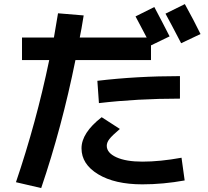

<svg xmlns="http://www.w3.org/2000/svg" viewBox="-20 -870 1040 958"><path d="M980.5 -700.2 883.8 -654.3Q830.1 -757.8 805.7 -801.8L902.3 -849.6Q948.2 -766.6 980.5 -700.2ZM465.8 -466.8Q662.1 -490.2 877.9 -490.2V-377.9Q665 -377.9 473.6 -355.5ZM885.7 -83 901.4 30.3Q793.9 49.8 690.4 49.8Q552.7 49.8 469.7 -0.5Q386.7 -50.8 386.7 -129.9Q386.7 -207 487.3 -285.2L578.1 -226.6Q539.1 -193.4 525.9 -176.3Q512.7 -159.2 512.7 -142.6Q512.7 -107.4 560.5 -85.4Q608.4 -63.5 690.4 -63.5Q778.3 -63.5 885.7 -83ZM89.8 -570.3V-682.6H249Q262.7 -762.7 269.5 -803.7L397.5 -793Q385.7 -718.8 377.9 -682.6H711.9Q702.1 -702.1 681.6 -740.2Q661.1 -778.3 656.2 -788.1L750 -835Q791 -757.8 826.2 -688.5L733.4 -643.6V-570.3H356.4Q289.1 -236.3 185.5 68.4L59.6 39.1Q161.1 -259.8 225.6 -570.3Z"/></svg>

Font: Mgen+ 1c bold
Style: Bold
Weight: 700
Designer: [Source Han Sans]
Ryoko NISHIZUKA  (kana & ideographs); Paul D. Hunt (Latin, Greek & Cyrillic); Wenlong ZHANG  (bopomofo
Version: Version 1.059.20150602